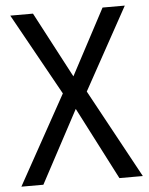

<svg xmlns="http://www.w3.org/2000/svg" viewBox="-52 -757 622 800"><g transform="rotate(-5 259.0 -357.0)"><path d="M513 0 311 -371 500 -714H407L261 -439L116 -714H21L211 -372L5 0H97L259 -303L415 0Z"/></g></svg>

Font: Noto Sans Lao Looped SemiCondensed
Style: Regular
Weight: 400
Width: 4
Designer: Mark Frömberg, Ben Mitchell
Foundry: The Fontpad Ltd
Version: Version 1.002